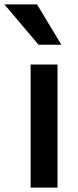

<svg xmlns="http://www.w3.org/2000/svg" viewBox="-66 -859 357 879"><path d="M74.2 0V-563.5H197.3V0ZM-45.9 -838.9H103.5L214.8 -654.3H110.4Z"/></svg>

Font: Gothic A1
Style: Bold
Weight: 700
Version: Version 2.50